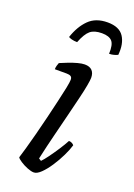

<svg xmlns="http://www.w3.org/2000/svg" viewBox="-136 -753 563 807"><g transform="rotate(20 145.0 -349.5)"><path d="M124 0Q112 0 94.5 -7Q77 -14 62.5 -23.5Q48 -33 45 -39Q50 -54 58.5 -84.5Q67 -115 77.5 -154.5Q88 -194 98 -236Q108 -278 117 -316Q126 -354 131.5 -381.5Q137 -409 137 -419Q137 -430 130.5 -434Q124 -438 112 -438H59Q59 -446 61.5 -455Q64 -464 66 -468Q82 -475 101.5 -482.5Q121 -490 139.5 -495Q158 -500 171 -500Q193 -500 204 -488.5Q215 -477 215 -456Q215 -446 210.5 -421Q206 -396 197 -359Q188 -322 176.5 -275.5Q165 -229 151.5 -175.5Q138 -122 125 -63L136 -56Q146 -66 161 -86.5Q176 -107 192 -131.5Q208 -156 218 -175Q226 -175 232 -171.5Q238 -168 241 -164Q235 -143 221.5 -115Q208 -87 190.5 -60.5Q173 -34 155.5 -17Q138 0 124 0ZM108 -577Q94 -577 83 -580Q72 -583 69 -586Q86 -637 117 -668Q148 -699 201 -699Q253 -699 273.5 -668Q294 -637 289 -586Q283 -583 273 -580Q263 -577 251 -577Q253 -618 239.5 -633Q226 -648 194 -648Q160 -648 142 -633Q124 -618 108 -577Z"/></g></svg>

Font: Texturina 12pt ExtraLight
Style: Italic
Weight: 250
Italic angle: -11°
Designer: Guillermo Torres Carreño
Foundry: Omnibus-Type
Version: Version 1.002